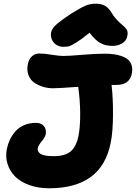

<svg xmlns="http://www.w3.org/2000/svg" viewBox="-20 -1035 731 1033"><path d="M320.8 -783.2Q290.5 -783.2 271.2 -803.7Q252 -824.2 253.9 -854Q255.4 -874.5 274.4 -894.8Q293.5 -915 361.8 -960.9Q413.6 -993.2 439.5 -1004.2Q465.3 -1015.1 494.1 -1015.1Q526.4 -1015.1 546.1 -1003.2Q565.9 -991.2 580.1 -966.8Q591.8 -946.8 606.7 -930.7Q621.6 -914.6 632.3 -905.8Q643.1 -897 652.3 -887.9Q661.6 -878.9 665 -867.7Q668.5 -856.4 665 -840.8Q660.6 -816.4 637.9 -802.2Q615.2 -788.1 585 -788.1Q546.9 -788.1 519.3 -803.7Q491.7 -819.3 461.9 -858.9Q418 -823.2 389.9 -805.9Q361.8 -788.6 350.3 -785.9Q338.9 -783.2 320.8 -783.2ZM244.1 -22Q185.1 -22 137.5 -39.3Q89.8 -56.6 61 -85.7Q32.2 -114.7 20.3 -153.6Q8.3 -192.4 17.1 -234.9Q22.5 -260.7 33.7 -284.2Q44.9 -307.6 63.2 -328.6Q81.5 -349.6 110.1 -361.8Q138.7 -374 173.8 -374Q202.6 -374 216.6 -356.2Q230.5 -338.4 226.1 -313Q223.1 -297.4 204.6 -274.9Q186 -252.4 183.1 -237.8Q179.7 -219.2 198.5 -207Q217.3 -194.8 268.1 -194.8Q330.6 -194.8 360.8 -220.9Q391.1 -247.1 402.8 -306.2Q412.1 -357.9 411.4 -428Q410.6 -498 400.9 -567.9Q294.4 -560.1 265.1 -560.1Q238.8 -560.1 213.4 -567.4Q188 -574.7 166 -589.1Q144 -603.5 133.5 -630.1Q123 -656.7 129.9 -690.9Q135.3 -716.8 151.6 -731.9Q168 -747.1 191.9 -747.1Q217.3 -747.1 258.3 -740.5Q299.3 -733.9 318.8 -733.9Q351.1 -733.9 420.7 -740Q490.2 -746.1 543.9 -746.1Q569.3 -746.1 590.8 -743.4Q612.3 -740.7 633.5 -733.4Q654.8 -726.1 668.5 -714.6Q682.1 -703.1 688.2 -683.6Q694.3 -664.1 689 -638.2Q676.8 -578.1 606.9 -578.1H580.1Q588.4 -510.3 587.9 -418Q587.4 -325.7 576.2 -270Q551.8 -143.6 468.3 -82.8Q384.8 -22 244.1 -22Z"/></svg>

Font: Shantell Sans Bouncy
Style: Italic
Weight: 800
Italic angle: -11.31°
Designer: Stephen Nixon, Anya Danilova, Shantell Martin
Foundry: Arrow Type
Version: Version 1.006;[9816181b4]